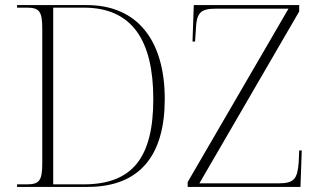

<svg xmlns="http://www.w3.org/2000/svg" viewBox="-20 -734 1246 754"><path d="M47 0H324C531 0 627 -126 627 -345C627 -572 522 -714 321 -714H47V-704H84C135 -704 146 -690 146 -620V-95C146 -24 135 -10 84 -10H47ZM717 0H1160L1165 -143H1155L1153 -97C1148 -32 1136 -14 1073 -14H763L1155 -689V-714H741L736 -571H746L749 -616C752 -682 764 -700 829 -700H1113L717 -19ZM308 -10H189V-704H309C500 -704 582 -574 582 -345C582 -116 501 -10 308 -10Z"/></svg>

Font: Noto Serif Display ExtraLight
Style: Regular
Weight: 200
Designer: Monotype Design Team
Foundry: Monotype Imaging Inc.
Version: Version 2.009